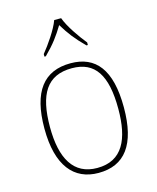

<svg xmlns="http://www.w3.org/2000/svg" viewBox="-116 -846 763 936"><g transform="rotate(-15 265.5 -378.0)"><path d="M156 -619V-606H163C213 -656 235 -687 265 -736C295 -687 318 -656 368 -606H375V-619C344 -657 299 -721 283 -766H248C232 -721 187 -657 156 -619ZM265 10C397 10 466 -79 466 -267C466 -459 396 -542 270 -542C135 -542 65 -454 65 -267C65 -79 141 10 265 10ZM265 -15C146 -15 93 -108 93 -267C93 -433 144 -517 270 -517C386 -517 438 -438 438 -267C438 -115 393 -15 265 -15Z"/></g></svg>

Font: Noto Serif Sinhala Thin
Style: Regular
Weight: 100
Designer: Jelle Bosma - Monotype Design Team
Foundry: Monotype Imaging Inc.
Version: Version 2.007